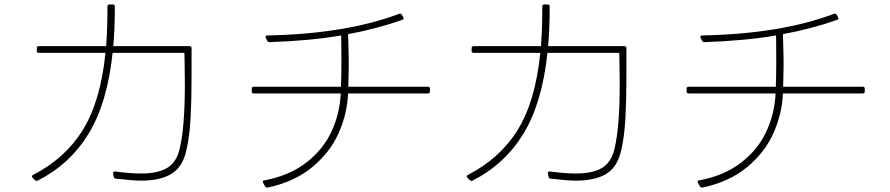

<svg xmlns="http://www.w3.org/2000/svg" viewBox="-20 -806 3990 861"><path d="M145 -578V-590Q145 -599 154 -599H456Q462 -682 462 -777Q462 -786 471 -786H486Q495 -786 495 -777Q495 -676 488 -599H830Q839 -599 839 -591V-457Q839 -354 834.5 -274Q830 -194 816 -133Q800 -59 750.5 -27.5Q701 4 612 4Q575 4 499 -5Q492 -5 490 -13L487 -28V-30Q487 -37 495 -37H497Q563 -28 613 -28Q689 -28 730.5 -53.5Q772 -79 786 -140Q809 -237 809 -429L808 -516Q807 -536 807 -569H485Q461 -343 377 -206Q293 -69 149 4Q148 5 145 5Q142 5 137 2L126 -9Q123 -12 123 -15Q123 -18 127 -21Q272 -95 351.5 -223.5Q431 -352 453 -569H154Q145 -569 145 -578Z M1109 -396V-408Q1109 -417 1118 -417H1509Q1511 -458 1511 -532Q1511 -613 1510 -647Q1371 -623 1188 -617Q1181 -617 1178 -624L1172 -636Q1171 -637 1171 -640Q1171 -647 1179 -647Q1531 -654 1770 -744L1774 -745Q1779 -745 1782 -740L1788 -729Q1790 -725 1790 -723Q1790 -719 1784 -717Q1664 -675 1541 -653L1542 -616Q1544 -552 1544 -511Q1544 -481 1542 -417H1899Q1908 -417 1908 -408V-396Q1908 -387 1899 -387H1541Q1537 -296 1499 -210Q1461 -124 1381.5 -57.5Q1302 9 1181 35H1178Q1172 35 1169 30L1160 14L1158 9Q1158 4 1165 3Q1277 -18 1353 -76.5Q1429 -135 1466.5 -216Q1504 -297 1508 -387H1118Q1109 -387 1109 -396Z M2095 -578V-590Q2095 -599 2104 -599H2406Q2412 -682 2412 -777Q2412 -786 2421 -786H2436Q2445 -786 2445 -777Q2445 -676 2438 -599H2780Q2789 -599 2789 -591V-457Q2789 -354 2784.5 -274Q2780 -194 2766 -133Q2750 -59 2700.5 -27.5Q2651 4 2562 4Q2525 4 2449 -5Q2442 -5 2440 -13L2437 -28V-30Q2437 -37 2445 -37H2447Q2513 -28 2563 -28Q2639 -28 2680.5 -53.5Q2722 -79 2736 -140Q2759 -237 2759 -429L2758 -516Q2757 -536 2757 -569H2435Q2411 -343 2327 -206Q2243 -69 2099 4Q2098 5 2095 5Q2092 5 2087 2L2076 -9Q2073 -12 2073 -15Q2073 -18 2077 -21Q2222 -95 2301.5 -223.5Q2381 -352 2403 -569H2104Q2095 -569 2095 -578Z M3059 -396V-408Q3059 -417 3068 -417H3459Q3461 -458 3461 -532Q3461 -613 3460 -647Q3321 -623 3138 -617Q3131 -617 3128 -624L3122 -636Q3121 -637 3121 -640Q3121 -647 3129 -647Q3481 -654 3720 -744L3724 -745Q3729 -745 3732 -740L3738 -729Q3740 -725 3740 -723Q3740 -719 3734 -717Q3614 -675 3491 -653L3492 -616Q3494 -552 3494 -511Q3494 -481 3492 -417H3849Q3858 -417 3858 -408V-396Q3858 -387 3849 -387H3491Q3487 -296 3449 -210Q3411 -124 3331.5 -57.5Q3252 9 3131 35H3128Q3122 35 3119 30L3110 14L3108 9Q3108 4 3115 3Q3227 -18 3303 -76.5Q3379 -135 3416.5 -216Q3454 -297 3458 -387H3068Q3059 -387 3059 -396Z"/></svg>

Font: LINE Seed JP_TTF Thin
Style: Regular
Weight: 250
Designer: LY Corporation & Fontrix & Fontworks
Version: Version 1.008